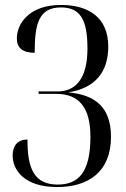

<svg xmlns="http://www.w3.org/2000/svg" viewBox="-20 -745 510 775"><path d="M211 10C334 10 428 -49 428 -193C428 -313 363 -363 255 -372C364 -389 417 -454 417 -557C417 -675 337 -725 226 -725C95 -725 48 -647 48 -590C48 -551 72 -532 120 -532C120 -646 135 -715 226 -715C304 -715 333 -666 333 -549C333 -437 292 -376 213 -376H136V-366H208C298 -366 345 -312 345 -193C345 -47 295 0 213 0C120 0 90 -62 91 -182C52 -182 31 -157 31 -118C31 -56 81 10 211 10Z"/></svg>

Font: Noto Serif Display ExtraCondensed
Style: Regular
Weight: 400
Width: 2
Designer: Monotype Design Team
Foundry: Monotype Imaging Inc.
Version: Version 2.009